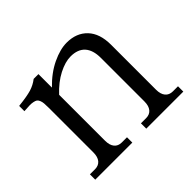

<svg xmlns="http://www.w3.org/2000/svg" viewBox="-123 -681 846 846"><g transform="rotate(-45 300.5 -258.0)"><path d="M189 -90.8Q189 -63 201.2 -48.1Q213.4 -33.2 235.8 -33.2H268.1V0H37.1V-33.2H68.8Q91.3 -33.2 103.8 -48.1Q116.2 -63 116.2 -90.8V-368.2Q116.2 -386.2 115.2 -397Q114.3 -407.7 110.6 -416.3Q106.9 -424.8 101.8 -428.5Q96.7 -432.1 85.7 -434.3Q74.7 -436.5 62.7 -436Q50.8 -435.5 29.8 -434.1V-466.8Q84 -472.7 110.6 -480.7Q137.2 -488.8 159.2 -505.9H189V-421.9Q234.4 -468.8 284.2 -492.4Q334 -516.1 375 -516.1Q435.5 -516.1 471.2 -478.5Q506.8 -440.9 506.8 -371.1V-90.8Q506.8 -63 519.3 -48.1Q531.7 -33.2 554.2 -33.2H585.9V0H355V-33.2H387.2Q409.7 -33.2 421.9 -48.1Q434.1 -63 434.1 -90.8V-361.8Q434.1 -410.6 411.4 -435.8Q388.7 -460.9 344.2 -460.9Q310.5 -460.9 268.8 -439.5Q227.1 -418 189 -377Z"/></g></svg>

Font: LT Superior Serif
Style: Regular
Weight: 400
Designer: Daniel Lyons
Foundry: LyonsType
Version: Version 2.120;FEAKit 1.0